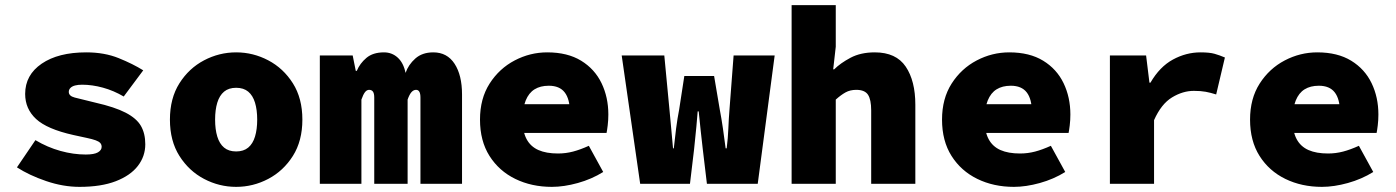

<svg xmlns="http://www.w3.org/2000/svg" viewBox="-20 -716 5440 748"><path d="M290 12Q226 12 160 -10.5Q94 -33 46 -64L118 -170Q165 -142 215.5 -128Q266 -114 314 -114Q347 -114 361.5 -122.5Q376 -131 376 -144Q376 -153 370.5 -159Q365 -165 352.5 -169.5Q340 -174 319 -178.5Q298 -183 266 -190Q163 -213 120.5 -252.5Q78 -292 78 -350Q78 -424 142.5 -468Q207 -512 316 -512Q387 -512 442.5 -489.5Q498 -467 538 -442L462 -340Q423 -363 381 -374.5Q339 -386 300 -386Q284 -386 272.5 -383Q261 -380 254.5 -373.5Q248 -367 248 -358Q248 -342 271 -336Q294 -330 352 -316Q427 -299 469.5 -277Q512 -255 529 -225.5Q546 -196 546 -154Q546 -107 517 -69.5Q488 -32 431 -10Q374 12 290 12Z M900 12Q834 12 775 -19Q716 -50 679 -108.5Q642 -167 642 -250Q642 -333 679 -391.5Q716 -450 775 -481Q834 -512 900 -512Q966 -512 1025 -481Q1084 -450 1121 -391.5Q1158 -333 1158 -250Q1158 -167 1121 -108.5Q1084 -50 1025 -19Q966 12 900 12ZM900 -126Q929 -126 947 -141Q965 -156 973.5 -184Q982 -212 982 -250Q982 -288 973.5 -316Q965 -344 947 -359Q929 -374 900 -374Q871 -374 853 -359Q835 -344 826.5 -316Q818 -288 818 -250Q818 -212 826.5 -184Q835 -156 853 -141Q871 -126 900 -126Z M1226 0V-500H1354L1366 -440H1370Q1382 -469 1407.5 -490.5Q1433 -512 1476 -512Q1507 -512 1529.5 -491.5Q1552 -471 1560 -432Q1571 -464 1598 -488Q1625 -512 1668 -512Q1722 -512 1751 -467.5Q1780 -423 1780 -348V0H1618V-336Q1618 -366 1601 -366Q1591 -366 1583 -357Q1575 -348 1568 -328V0H1438V-336Q1438 -352 1433 -359Q1428 -366 1418 -366Q1409 -366 1402 -357Q1395 -348 1388 -328V0Z M2130 12Q2051 12 1987.5 -19Q1924 -50 1887 -108.5Q1850 -167 1850 -250Q1850 -332 1887.5 -390.5Q1925 -449 1985 -480.5Q2045 -512 2112 -512Q2191 -512 2244 -479.5Q2297 -447 2323.5 -392Q2350 -337 2350 -270Q2350 -248 2347.5 -227.5Q2345 -207 2343 -198H1980V-310H2224L2200 -280Q2200 -330 2180 -356Q2160 -382 2118 -382Q2085 -382 2062.5 -368Q2040 -354 2028 -324.5Q2016 -295 2016 -250Q2016 -203 2031.5 -174Q2047 -145 2077.5 -131.5Q2108 -118 2154 -118Q2184 -118 2212.5 -125.5Q2241 -133 2274 -148L2330 -46Q2285 -18 2231 -3Q2177 12 2130 12Z M2474 0 2402 -500H2568L2588 -290Q2592 -253 2595 -215Q2598 -177 2602 -138H2605Q2609 -177 2614 -215.5Q2619 -254 2626 -290L2646 -420H2762L2784 -290Q2791 -253 2796.5 -215Q2802 -177 2807 -138H2811Q2816 -177 2817.5 -215Q2819 -253 2822 -290L2838 -500H2998L2932 0H2734L2718 -134Q2714 -169 2710 -205Q2706 -241 2702 -282H2698Q2696 -257 2693 -223Q2690 -189 2684 -134L2668 0Z M3064 0V-696H3236V-534L3226 -446H3230Q3254 -470 3293.5 -491Q3333 -512 3388 -512Q3471 -512 3508.5 -456.5Q3546 -401 3546 -308V0H3374V-286Q3374 -328 3361.5 -347Q3349 -366 3316 -366Q3292 -366 3274 -356Q3256 -346 3236 -328V0Z M3930 12Q3851 12 3787.5 -19Q3724 -50 3687 -108.5Q3650 -167 3650 -250Q3650 -332 3687.5 -390.5Q3725 -449 3785 -480.5Q3845 -512 3912 -512Q3991 -512 4044 -479.5Q4097 -447 4123.5 -392Q4150 -337 4150 -270Q4150 -248 4147.5 -227.5Q4145 -207 4143 -198H3780V-310H4024L4000 -280Q4000 -330 3980 -356Q3960 -382 3918 -382Q3885 -382 3862.5 -368Q3840 -354 3828 -324.5Q3816 -295 3816 -250Q3816 -203 3831.5 -174Q3847 -145 3877.5 -131.5Q3908 -118 3954 -118Q3984 -118 4012.5 -125.5Q4041 -133 4074 -148L4130 -46Q4085 -18 4031 -3Q3977 12 3930 12Z M4304 0V-500H4445L4458 -394H4462Q4498 -456 4549.5 -484Q4601 -512 4657 -512Q4692 -512 4711.5 -506.5Q4731 -501 4752 -492L4718 -348Q4696 -355 4677 -358.5Q4658 -362 4631 -362Q4588 -362 4546 -336.5Q4504 -311 4476 -248V0Z M5130 12Q5051 12 4987.5 -19Q4924 -50 4887 -108.5Q4850 -167 4850 -250Q4850 -332 4887.5 -390.5Q4925 -449 4985 -480.5Q5045 -512 5112 -512Q5191 -512 5244 -479.5Q5297 -447 5323.5 -392Q5350 -337 5350 -270Q5350 -248 5347.5 -227.5Q5345 -207 5343 -198H4980V-310H5224L5200 -280Q5200 -330 5180 -356Q5160 -382 5118 -382Q5085 -382 5062.5 -368Q5040 -354 5028 -324.5Q5016 -295 5016 -250Q5016 -203 5031.5 -174Q5047 -145 5077.5 -131.5Q5108 -118 5154 -118Q5184 -118 5212.5 -125.5Q5241 -133 5274 -148L5330 -46Q5285 -18 5231 -3Q5177 12 5130 12Z"/></svg>

Font: Source Code Pro ExtraLight Black
Style: Regular
Weight: 900
Monospace: yes
Version: Version 1.018;hotconv 1.0.116;makeotfexe 2.5.65601